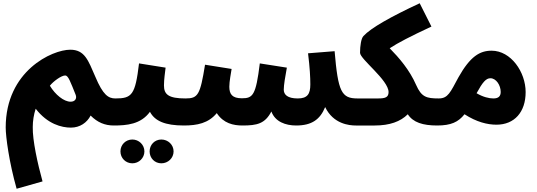

<svg xmlns="http://www.w3.org/2000/svg" viewBox="-20 -765 3295 1178"><path d="M82 393 241 348C211 240 179 95 181 14C181 -22 187 -62 199 -98C272 -3 359 18 415 18C471 18 514 -13 536 -56C578 -14 623 5 678 5C739 5 773 -30 773 -80C773 -124 747 -161 688 -161C645 -161 612 -182 565 -294C521 -395 500 -460 411 -460C300 -460 15 -330 15 17C15 74 36 231 82 393ZM413 -141C372 -141 319 -184 286 -239C306 -265 356 -302 380 -302C399 -302 412 -263 444 -184C453 -162 442 -141 413 -141Z M970 237C1011 237 1045 205 1045 164C1045 123 1011 91 970 91C929 91 898 123 898 164C898 205 929 237 970 237ZM792 237C832 237 866 205 866 164C866 123 832 91 792 91C751 91 719 123 719 164C719 205 751 237 792 237Z M678 5C757 5 844 -2 900 -79C930 -22 994 5 1108 5C1170 5 1203 -29 1203 -80C1203 -124 1177 -161 1118 -161C1013 -161 986 -186 986 -241C986 -279 993 -322 996 -350L833 -376C810 -182 789 -161 688 -161Z M1108 5C1190 5 1259 -9 1310 -71C1351 -8 1412 5 1468 5C1557 5 1606 -6 1645 -81C1668 -18 1732 5 1797 5C1893 5 1944 -32 1975 -108C2025 -4 2123 5 2163 5C2225 5 2258 -29 2258 -80C2258 -124 2232 -161 2173 -161C2075 -161 2054 -202 2033 -451L1870 -438C1881 -349 1884 -291 1884 -247C1884 -188 1866 -161 1807 -161C1743 -161 1721 -185 1721 -215C1721 -243 1730 -296 1740 -350L1574 -376C1550 -179 1531 -162 1464 -162C1405 -162 1387 -187 1387 -233C1387 -266 1397 -315 1401 -342L1238 -368C1208 -182 1195 -161 1118 -161Z M2163 5H2279C2371 5 2437 -19 2482 -64C2514 -14 2574 5 2662 5C2723 5 2757 -30 2757 -80C2757 -124 2731 -161 2672 -161C2597 -161 2566 -169 2533 -244C2493 -336 2428 -411 2371 -469C2423 -503 2496 -541 2627 -602L2555 -745C2379 -663 2256 -594 2210 -544C2196 -530 2189 -484 2189 -441C2189 -402 2364 -274 2364 -200C2364 -168 2344 -161 2300 -161H2173Z M2662 5C2747 5 2792 -16 2830 -64C2904 -16 2971 0 3026 0C3136 0 3205 -77 3205 -200C3205 -323 3115 -454 2996 -454C2924 -454 2865 -419 2793 -291C2743 -199 2729 -161 2672 -161ZM2989 -285C3024 -285 3052 -242 3052 -201C3052 -175 3039 -161 3007 -161C2980 -161 2943 -170 2904 -193C2941 -261 2962 -285 2989 -285Z"/></svg>

Font: Noto Sans Arabic SemCond Blk
Style: Regular
Weight: 900
Width: 4
Designer: Monotype Design Team, Nadine Chahine, Nizar Qandah and Khaled Hosny
Foundry: Monotype Imaging Inc.
Version: Version 2.012